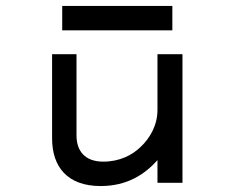

<svg xmlns="http://www.w3.org/2000/svg" viewBox="-20 -614 766 645"><path d="M189 -594V-512H559V-594ZM155 -149C155 -54 206 11 318 11C407 11 466 -28 509 -76V0H593V-432H509V-245C509 -192 483 -149 452 -120C424 -93 382 -71 327 -71C265 -71 237 -107 237 -159V-432H155Z"/></svg>

Font: Charger Monospace
Style: Regular
Weight: 400
Designer: Jasper
Foundry: Cannot Into Space Fonts
Version: Version 0.980